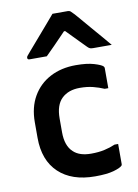

<svg xmlns="http://www.w3.org/2000/svg" viewBox="-91 -877 684 949"><g transform="rotate(-10 251.0 -403.0)"><path d="M309 -547Q365 -547 400 -536.5Q435 -526 444 -517Q448 -513 448 -508V-407H430Q405 -418 375.5 -425.5Q346 -433 309 -433Q252 -433 218.5 -401Q185 -369 185 -301V-232Q185 -164 220 -132Q250 -103 309 -103Q346 -103 375.5 -109.5Q405 -116 430 -127H448V-26Q448 -21 445 -18Q435 -8 401.5 1.5Q368 11 309 11Q192 11 126.5 -51Q61 -113 61 -226V-304Q61 -379 92.5 -433.5Q124 -488 180 -517.5Q236 -547 309 -547ZM240 -817H317Q325 -817 330 -813Q335 -809 348 -795Q356 -786 373.5 -765.5Q391 -745 414 -718Q437 -691 460.5 -664Q484 -637 502 -615H410Q399 -615 393.5 -617Q388 -619 381 -626Q371 -636 347.5 -660Q324 -684 287 -722H281Q246 -686 221.5 -660.5Q197 -635 176 -615H90Q79 -615 79 -624Q79 -629 82 -633Q85 -637 98 -652Q110 -666 129.5 -688.5Q149 -711 170.5 -736Q192 -761 211 -783Q230 -805 240 -817Z"/></g></svg>

Font: Recursive Sn Lnr St SmB
Style: Regular
Weight: 600
Version: Version 1.079;hotconv 1.0.112;makeotfexe 2.5.65598; ttfautoh